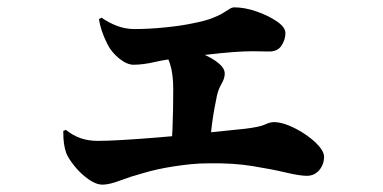

<svg xmlns="http://www.w3.org/2000/svg" viewBox="-20 -525 1040 522"><path d="M259 -23Q241 -23 220 -38Q199 -53 182.5 -73.5Q166 -94 160 -109Q156 -121 154 -134Q152 -147 152 -169L159 -172Q179 -156 200 -149Q221 -142 246 -142Q272 -142 314 -144.5Q356 -147 405.5 -151Q455 -155 502.5 -160Q550 -165 588.5 -169Q627 -173 647 -175Q687 -180 700.5 -186.5Q714 -193 725 -193Q743 -193 766 -183.5Q789 -174 811 -159Q833 -144 847 -128Q861 -112 861 -99Q861 -78 848 -62.5Q835 -47 814 -47Q795 -47 757 -56Q719 -65 666.5 -73.5Q614 -82 549 -81Q522 -81 498 -78.5Q474 -76 451.5 -72.5Q429 -69 408.5 -64.5Q388 -60 368 -54Q335 -45 306 -34Q277 -23 259 -23ZM446 -127Q448 -151 449 -176Q450 -201 450.5 -227.5Q451 -254 451 -282Q451 -325 442 -352Q433 -379 419 -397L423 -407Q449 -404 478 -396.5Q507 -389 533 -377.5Q559 -366 575 -352.5Q591 -339 591 -325Q591 -312 582.5 -297.5Q574 -283 570 -266Q566 -247 562.5 -227.5Q559 -208 556 -185Q553 -162 550 -132ZM343 -349Q325 -349 304 -366Q283 -383 272 -405Q262 -425 256.5 -442Q251 -459 249 -473L256 -477Q276 -463 298.5 -454.5Q321 -446 346 -446Q384 -446 429 -450.5Q474 -455 506 -462Q537 -468 556.5 -475.5Q576 -483 587 -490Q598 -497 604.5 -501Q611 -505 617 -505Q645 -505 677 -494Q709 -483 732.5 -467Q756 -451 756 -435Q756 -417 745 -400.5Q734 -384 709 -385Q697 -385 680.5 -385.5Q664 -386 640 -385Q616 -384 580.5 -380.5Q545 -377 494 -371Q433 -364 401 -356.5Q369 -349 343 -349Z"/></svg>

Font: Noto Serif JP Black
Style: Regular
Weight: 900
Designer: Ryoko NISHIZUKA 西塚涼子 (kana & ideographs); Frank Grießhammer (Latin, Greek & Cyrillic); Wenlong ZHANG 张文龙 (bopomofo); San
Foundry: Adobe
Version: Version 2.003-H1;hotconv 1.1.1;makeotfexe 2.6.0